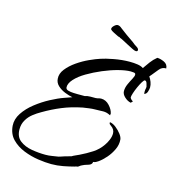

<svg xmlns="http://www.w3.org/2000/svg" viewBox="-102 -694 788 844"><g transform="rotate(15 292.5 -272.0)"><path d="M206 61Q180 61 146 56Q112 51 79.5 38Q47 25 24.5 2Q2 -21 -1 -58Q-3 -88 15.5 -116Q34 -144 64 -167.5Q94 -191 127 -208.5Q160 -226 186 -235L220 -247Q204 -250 185 -257.5Q166 -265 152 -278Q138 -291 137 -309Q135 -332 152 -353.5Q169 -375 195 -393Q221 -411 248.5 -423.5Q276 -436 295 -442Q315 -449 352 -456Q389 -463 424 -463Q443 -463 459.5 -460.5Q476 -458 486 -451Q497 -467 508.5 -482.5Q520 -498 536 -511Q550 -511 567.5 -503Q585 -495 586 -476Q567 -477 554.5 -461Q542 -445 530 -431L523 -423Q530 -413 534.5 -401Q539 -389 539 -377Q539 -369 535 -357Q531 -345 521 -343Q520 -353 521 -362Q522 -366 522.5 -369Q523 -372 523 -376Q522 -380 519 -390.5Q516 -401 509 -401Q505 -401 498 -389.5Q491 -378 484 -362.5Q477 -347 472.5 -333Q468 -319 468 -313Q470 -305 482 -298L474 -290Q459 -293 445.5 -305.5Q432 -318 432 -332Q432 -348 439.5 -364.5Q447 -381 454.5 -394.5Q462 -408 461 -415Q461 -421 452.5 -422Q444 -423 439 -423Q417 -423 384 -414.5Q351 -406 315.5 -391Q280 -376 249.5 -358Q219 -340 201 -320Q183 -300 184 -282Q185 -273 196 -270Q207 -267 220.5 -266.5Q234 -266 239 -266H271Q282 -270 296 -270H312Q316 -270 320 -270Q324 -270 328 -271Q332 -272 336 -273Q340 -274 344 -274Q366 -274 382.5 -256Q399 -238 402 -220L401 -218V-213Q389 -219 381.5 -220.5Q374 -222 367 -222Q360 -222 352 -221.5Q344 -221 332 -221Q318 -221 304 -219Q290 -217 276 -215Q226 -205 185 -188Q144 -171 105 -148Q87 -138 70.5 -125Q54 -112 44 -95Q32 -76 32 -51Q32 -17 54 0Q76 17 108 22.5Q140 28 171 28Q186 28 200.5 25.5Q215 23 229 21Q233 20 240.5 17.5Q248 15 257 12Q266 10 273.5 7.5Q281 5 282 5H283Q291 0 299.5 -3.5Q308 -7 316 -11Q345 -25 370.5 -41.5Q396 -58 413 -83Q421 -94 427.5 -109.5Q434 -125 434 -139Q434 -158 416 -170Q414 -172 411 -174Q408 -176 408 -180V-184Q422 -182 436 -171Q450 -160 460.5 -146.5Q471 -133 472 -122Q474 -99 463.5 -76.5Q453 -54 437 -35.5Q421 -17 404 -5Q400 -2 394 1Q388 4 382 4Q381 17 364.5 21.5Q348 26 339 31Q332 34 327 38.5Q322 43 313 43H312V44Q286 51 259.5 56Q233 61 206 61ZM437 -515Q431 -515 419.5 -521Q408 -527 396 -533Q385 -539 371.5 -546Q358 -553 356 -553Q352 -557 346 -557L340 -560Q321 -569 314 -573.5Q307 -578 307 -582Q307 -589 315.5 -597Q324 -605 331 -605Q340 -605 350 -596Q360 -588 379.5 -574Q399 -560 414 -550Q420 -545 424.5 -541.5Q429 -538 433 -536Q445 -529 445 -522Q445 -515 437 -515Z"/></g></svg>

Font: Qwitcher Grypen
Style: Bold
Weight: 700
Designer: Robert E. Leuschke
Foundry: Robert E. Leuschke
Version: Version 1.100; ttfautohint (v1.8.3)